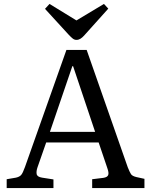

<svg xmlns="http://www.w3.org/2000/svg" viewBox="-20 -957 769 977"><path d="M14 0V-45L61 -53Q79 -57 87.5 -66.5Q96 -76 107 -107L318 -703H421L630 -106Q640 -81 646.5 -71Q653 -61 674 -56L715 -47V0H449V-45L506 -52Q526 -55 530.5 -66Q535 -77 526 -102L482 -232H215L171 -106Q164 -86 166.5 -71.5Q169 -57 194 -53L252 -44V0ZM234 -286H464L352 -620H348ZM369 -754Q359 -754 350.5 -760.5Q342 -767 328 -782L209 -912L232 -937L369 -853L509 -937L531 -913L408 -776Q399 -766 389.5 -760Q380 -754 369 -754Z"/></svg>

Font: Literata 18pt
Style: Regular
Weight: 400
Designer: Latin by Veronika Burian and Jose Scaglione. Greek by Irene Vlachou. Cyrillic by Vera Evstafieva.
Foundry: TypeTogether
Version: Version 3.103;gftools[0.9.29]